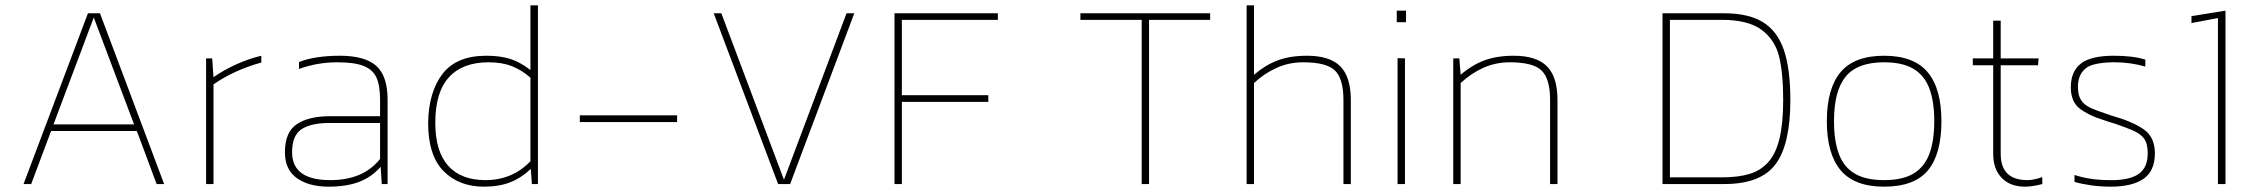

<svg xmlns="http://www.w3.org/2000/svg" viewBox="-20 -694 8501 724"><path d="M97.6 0 172.7 -200.1H496L570.6 0H598.9L357 -643.9H311.6L68.8 0ZM333.6 -628.1 485.6 -224.8H181.7Z M785.1 0V-375.9Q863.3 -429.9 965.4 -458.2V-483.8Q919.1 -473 871.2 -451.4Q823.3 -429.9 785.1 -402.9L780.1 -473.9H757.2V0Z M1415.5 -65.2 1419.5 0H1441.5V-318.8Q1441.5 -406.9 1399.1 -445.4Q1356.6 -483.8 1261.2 -483.8Q1216.3 -483.8 1176.9 -478Q1137.6 -472.1 1107.5 -460V-433.9Q1176.3 -459.1 1252.2 -459.1Q1317.4 -459.1 1351.8 -445.1Q1386.2 -431.2 1399.7 -401.1Q1413.2 -371 1413.2 -317V-255.8H1224.4Q1144.3 -255.8 1099.4 -225.9Q1054.4 -196 1054.4 -120.1Q1054.4 -54 1099.8 -22Q1145.2 9.9 1218.5 9.9Q1286.4 9.9 1333.9 -8.1Q1381.3 -26.1 1415.5 -65.2ZM1081.4 -120.1Q1081.4 -184.8 1118.9 -208Q1156.5 -231.1 1226.6 -230.2H1413.2V-94.9Q1350.3 -14.8 1225.3 -14.8Q1081.4 -14.8 1081.4 -120.1Z M1981.6 -57.1 1985.6 0H2008.5V-674H1980.2V-429.9Q1941.5 -460 1904 -471.9Q1866.5 -483.8 1813.4 -483.8Q1701.4 -483.8 1648.8 -415.5Q1596.2 -347.1 1594.4 -231.1Q1594.4 -107.9 1652.4 -49Q1710.4 9.9 1805.3 9.9Q1861.5 9.9 1903.6 -6.5Q1945.6 -22.9 1981.6 -57.1ZM1621.4 -231.1Q1621.4 -346.2 1672.9 -402.7Q1724.4 -459.1 1822.4 -459.1Q1873.2 -459.1 1910.3 -444.5Q1947.4 -429.9 1980.2 -401.1V-85.9Q1946.5 -50.8 1904 -32.8Q1861.5 -14.8 1810.3 -14.8Q1718.5 -14.8 1670 -69Q1621.4 -123.2 1621.4 -231.1Z M2533.3 -233.8V-259H2166.4V-233.8Z M2959.5 0 3201.4 -643.9H3172.2L2936.2 -16.2L2700.1 -643.9H2671.3L2914.1 0Z M3380.8 0V-309.8H3706.8V-335H3380.8V-619.2H3742.8V-643.9H3353V0Z M4312.9 0V-619.2H4543.2V-643.9H4054V-619.2H4285.1V0Z M4708.6 0V-380.8Q4746.9 -416.8 4793.4 -437.9Q4839.9 -459.1 4893.9 -459.1Q4982.9 -459.1 5014.4 -427.6Q5045.9 -396.1 5045.9 -317V0H5073.7V-317Q5073.7 -403.8 5034.2 -443.8Q4994.6 -483.8 4908.7 -483.8Q4844 -483.8 4796.8 -465.8Q4749.6 -447.8 4708.6 -411.9V-674H4680.8V0Z M5281.9 -610.2V-653.8H5246.9V-610.2ZM5277.9 0V-473.9L5250 -474.8V0Z M5487.9 0V-380.8Q5526.1 -416.8 5572.6 -437.9Q5619.2 -459.1 5673.1 -459.1Q5762.1 -459.1 5793.6 -427.6Q5825.1 -396.1 5825.1 -317V0H5853V-317Q5853 -403.8 5813.4 -443.8Q5773.8 -483.8 5687.9 -483.8Q5623.2 -483.8 5576 -465.8Q5528.8 -447.8 5487.9 -411.9L5482.9 -473.9H5460V0Z M6482 0Q6619.2 0 6675.1 -74.4Q6731.1 -148.8 6731.1 -317Q6731.1 -434.8 6706.6 -505.8Q6682.1 -576.9 6627.7 -610.4Q6573.3 -643.9 6482 -643.9H6249.1V0ZM6277 -619.2H6472.1Q6571.9 -619.2 6622.5 -581.6Q6673.1 -544.1 6688.6 -481.1Q6704.1 -418.2 6704.1 -317Q6704.1 -228.9 6690.2 -171.5Q6676.3 -114.2 6647.7 -82.5Q6619.2 -50.8 6576.7 -38Q6534.2 -25.2 6472.1 -25.2H6277Z M7300.8 -237Q7300.8 -360.2 7248.7 -422Q7196.5 -483.8 7084.5 -483.8Q6972.6 -483.8 6920.6 -422Q6868.7 -360.2 6868.7 -237Q6868.7 -114.2 6920.6 -52.2Q6972.6 9.9 7084.5 9.9Q7198.7 9.9 7249.8 -51.5Q7300.8 -112.9 7300.8 -237ZM6895.7 -237Q6895.7 -351.2 6939.7 -405.1Q6983.8 -459.1 7084.5 -459.1Q7153.8 -459.1 7195.1 -434.6Q7236.5 -410.1 7255.2 -360.6Q7273.8 -311.2 7273.8 -237Q7273.8 -163.2 7255.2 -113.5Q7236.5 -63.8 7195.1 -39.3Q7153.8 -14.8 7084.5 -14.8Q7015.7 -14.8 6974.1 -39.3Q6932.6 -63.8 6914.1 -113.5Q6895.7 -163.2 6895.7 -237Z M7681.2 0V-26.1Q7647.9 -14.8 7625 -14.8Q7524.3 -14.8 7524.3 -114.2V-447.8H7665L7667.3 -473.9H7524.3V-616H7496V-473.9H7419.1V-447.8H7496V-114.2Q7496 -56.2 7528.1 -23.2Q7560.3 9.9 7616 9.9Q7643 9.9 7681.2 0Z M8105.7 -116Q8105.7 -177.2 8063.2 -206.6Q8020.7 -236.1 7942.4 -258.1Q7887.6 -276.1 7863.5 -287.1Q7839.5 -298.1 7827.6 -316.1Q7815.6 -334.1 7815.6 -366Q7815.6 -413.2 7844.9 -436.2Q7857.5 -446.9 7883.1 -452.6Q7908.7 -458.2 7944.7 -459.1Q7949.6 -459.1 7954.6 -459.1Q7984.7 -459.1 8013.3 -455Q8041.8 -451 8069.7 -442.9V-469Q8044.5 -477.1 8015.1 -480.4Q7985.6 -483.8 7950.5 -483.8Q7864.7 -483.8 7826.7 -454.4Q7788.7 -424.9 7788.7 -365.1Q7788.7 -309.8 7823.1 -283.9Q7857.5 -258.1 7910.5 -241.9Q7926.7 -237 7934.8 -233.8Q7942.4 -231.1 7956.8 -227.1Q8003.6 -210.9 8020.7 -202.8Q8051.7 -190.2 8065.2 -171.1Q8078.7 -152 8078.7 -116Q8078.7 -66.1 8049.7 -42Q8020.7 -18 7956.8 -14.8Q7946.5 -14.8 7935.7 -14.8Q7900.6 -14.8 7867.6 -19.3Q7834.5 -23.8 7802.6 -34.2V-8.1Q7830.5 0 7865.6 4.9Q7900.6 9.9 7938.8 9.9Q8019.8 9.9 8062.7 -19.6Q8105.7 -49 8105.7 -116Z M8371.9 0V-653.8L8243.7 -633.1V-607L8343.5 -625.9V0Z"/></svg>

Font: Arad-VF Thin Dots1
Style: Regular
Weight: 100
Designer: Mohammad Darvishi
Version: Version 1.000;August 30, 2024;FontCreator 15.0.0.2992 64-bit